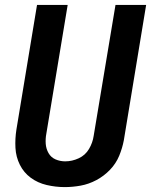

<svg xmlns="http://www.w3.org/2000/svg" viewBox="-20 -755 616 783"><path d="M244 8Q276 8 309 2Q342 -4 373 -20.5Q404 -37 428.5 -62.5Q453 -88 466 -119.5Q479 -151 485 -183L576 -735H451L362 -201Q358 -173 343 -147.5Q328 -122 301 -109.5Q274 -97 246 -97Q225 -97 206.5 -105Q188 -113 178 -130.5Q168 -148 166.5 -168.5Q165 -189 169 -210L256 -735H131L47 -227Q41 -189 43 -152Q45 -115 61 -83Q77 -51 105.5 -30Q134 -9 170.5 -0.5Q207 8 244 8Z"/></svg>

Font: Iosevka Sparkle
Style: Bold Italic
Weight: 700
Italic angle: -9°
Designer: Belleve Invis
Foundry: Belleve Invis
Version: Version 4.5.0; ttfautohint (v1.8.3)